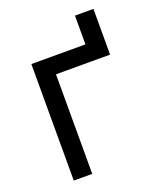

<svg xmlns="http://www.w3.org/2000/svg" viewBox="-126 -741 685 821"><g transform="rotate(-20 217.0 -330.5)"><path d="M397.5 -453.1H313.5V-661.1H397.5ZM395.5 -453.1H151.4V0H67.4V-530.3H395.5Z"/></g></svg>

Font: WEMIX Pretendard Variable
Style: Regular
Weight: 400
Designer: Base glyphs from Inter by Rasmus Andersson; Hangeul glyphs from Noto Sans CJK(Source Han Sans) by Jang Soo-young and Kan
Foundry: Kil Hyung-jin
Version: Version 1.000;Glyphs 3.2 (3208)